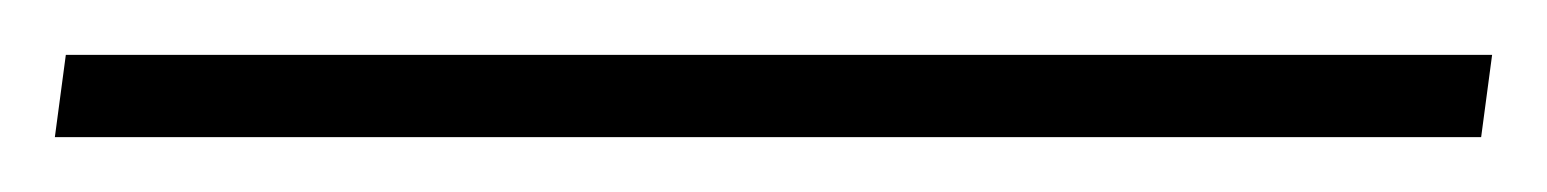

<svg xmlns="http://www.w3.org/2000/svg" viewBox="-23 -20 564 70"><path d="M521 0 517 30H-3L1 0Z"/></svg>

Font: Fivo Sans Thin
Style: Regular
Weight: 250
Foundry: Alexander Slobzheninov
Version: 1.0